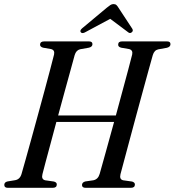

<svg xmlns="http://www.w3.org/2000/svg" viewBox="-24 -898 835 918"><path d="M179 -65.5Q172.5 -40.5 192 -36L234 -30Q248 -26 247.5 -16Q247.5 0 228 0H13.5Q-3.5 0 -3.5 -14Q-3.5 -27 12 -30.5L48.5 -36.5Q71.5 -40.5 79 -66.5Q86 -90 98 -133.5Q110 -177 125.5 -232.5Q141 -288 157.2 -348Q173.5 -408 188.8 -464.2Q204 -520.5 216 -566Q228 -611.5 234.5 -637.5Q239 -659 219.5 -663.5L182 -670Q167.5 -674 167.5 -684.5Q168 -700 187 -700H401.5Q418 -700 418 -687Q418 -674 401 -670L359 -662.5Q340 -658 333 -634.5Q326 -608.5 313.5 -563.2Q301 -518 285.5 -461.5Q270 -405 254 -346H530Q546 -405.5 561.5 -462.5Q577 -519.5 589.2 -565.2Q601.5 -611 608 -637.5Q612.5 -658.5 593 -663.5L555 -670Q540.5 -674 541 -684.5Q541 -700 559 -700H775Q791.5 -700 791 -686.5Q791 -674 774 -669.5L732.5 -662Q713.5 -658 706.5 -634.5Q699 -608.5 686.5 -562.8Q674 -517 658.5 -460.5Q643 -404 626.8 -344Q610.5 -284 595.8 -228.8Q581 -173.5 569.5 -130.5Q558 -87.5 552 -65Q546 -40 565 -36L607.5 -30Q621 -26 621 -16Q621 0 601.5 0H385.5Q368 0 368 -13.5Q368.5 -26.5 384 -30.5L422 -36Q445 -40.5 452.5 -66.5Q461.5 -98 480.5 -166.5Q499.5 -235 521.5 -315H245.5Q231 -261 217.8 -211.5Q204.5 -162 194.2 -123.8Q184 -85.5 179 -65.5ZM604.5 -742.5Q596.5 -736.5 586.5 -745.5L503 -808L386.5 -745.5Q370 -735.5 363 -743Q355.5 -751 368.5 -762.5L486.5 -861Q496.5 -869 503.5 -873.8Q510.5 -878.5 518.5 -878.5Q527.5 -878.5 532.5 -874Q537.5 -869.5 542.5 -861L608.5 -760.5Q615 -749.5 604.5 -742.5Z"/></svg>

Font: Fraunces 144pt Soft
Style: Italic
Weight: 400
Italic angle: -16°
Version: Version 1.000;[b76b70a41]